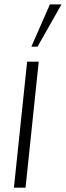

<svg xmlns="http://www.w3.org/2000/svg" viewBox="-20 -861 302 881"><path d="M124 -647 209 -840.8H262.2L152.3 -647ZM43.9 0 104.5 -578.1H157.7L97.2 0Z"/></svg>

Font: Oswald
Style: Extra-Light
Weight: 200
Designer: Vernon Adams
Foundry: Vernon Adams
Version: 3.0; ttfautohint (v0.94.23-7a4d-dirty) -l 8 -r 50 -G 200 -x 